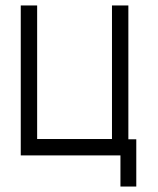

<svg xmlns="http://www.w3.org/2000/svg" viewBox="-20 -617 580 703"><path d="M56 -597H116V-108H390V-597H450V-107H479V66H421V-48H56Z"/></svg>

Font: IBM 3270
Style: Regular
Weight: 400
Monospace: yes
Version: Version 2.3.1